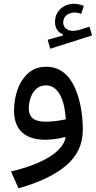

<svg xmlns="http://www.w3.org/2000/svg" viewBox="-20 -745 514 1029"><path d="M429.2 -713.9C411.1 -720.2 395.5 -724.6 378.4 -724.6C348.6 -724.6 323.7 -715.3 304.2 -697.3C284.7 -678.7 274.9 -655.8 274.9 -628.4C274.9 -594.7 289.1 -572.3 317.9 -560.1V-555.2L235.4 -531.7L249.5 -483.9L473.6 -555.2L459.5 -602.1L408.7 -585.9C395.5 -581.5 383.3 -579.6 371.6 -579.6C340.3 -579.6 318.8 -597.2 318.8 -625C318.8 -656.2 344.2 -677.7 379.9 -677.7C391.1 -677.7 403.3 -675.3 415.5 -670.4ZM331.5 -5.9C322.3 32.7 291.5 67.9 240.2 98.6C189 129.4 121.6 154.8 39.1 173.8L79.1 264.2C189.9 233.4 274.9 192.4 334.5 142.1C394 91.3 423.8 27.8 423.8 -48.3C423.8 -128.4 410.6 -211.9 379.9 -278.3C349.1 -344.2 300.3 -387.2 228.5 -387.2C189.5 -387.2 157.2 -376 131.8 -353C106 -330.1 86.9 -300.8 74.2 -265.1C61.5 -229.5 55.2 -191.4 55.2 -151.9C55.2 -46.4 118.2 3.9 222.2 3.9C261.2 3.9 298.3 -2.4 328.1 -10.7ZM332.5 -105.5C301.8 -99.1 266.1 -92.8 225.6 -92.8C169.4 -92.8 134.3 -110.4 134.3 -164.6C134.3 -184.1 137.7 -203.1 144.5 -222.2C157.7 -259.8 185.1 -287.6 226.1 -287.6C303.7 -287.6 328.6 -184.1 332.5 -105.5Z"/></svg>

Font: Estedad Medium
Style: Regular
Weight: 500
Designer: Amin Abedi
Version: Version 7.3